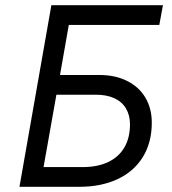

<svg xmlns="http://www.w3.org/2000/svg" viewBox="-20 -720 664 740"><path d="M178 -700H608L594 -624H212L251 -657L206 -401L202 -381L142 -43L115 -76H298Q356 -76 397 -95.5Q438 -115 459.5 -152Q481 -189 481 -241Q481 -276 465.5 -302Q450 -328 420.5 -341.5Q391 -355 349 -355H181L194 -431H363Q424 -431 470 -408Q516 -385 540.5 -343.5Q565 -302 565 -247Q565 -170 530 -114Q495 -58 432 -29Q369 0 286 0H55Z"/></svg>

Font: Fixel Italic Variable Display Thin
Style: Italic
Weight: 100
Italic angle: -10°
Designer: AlfaBravo + MacPaw
Foundry: Kyrylo Tkachov, Marchela Mozhyna, Serhii Makarenko, Maria Weinstein, Zakhar Kryvoshyya
Version: Version 1.210;Glyphs 3.2 (3217)